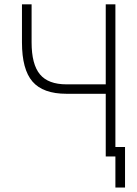

<svg xmlns="http://www.w3.org/2000/svg" viewBox="-20 -713 626 875"><path d="M283.2 -285.6Q176.3 -285.6 128.2 -341.1Q80.1 -396.5 80.1 -520V-693.4H124V-520Q124 -419.9 161.9 -374.3Q199.7 -328.6 283.2 -328.6H461.9V-693.4H505.9V-43H549.8V141.6H505.9V0H461.9V-285.6Z"/></svg>

Font: Caskaydia Cove ExtraLight
Style: Regular
Weight: 200
Monospace: yes
Designer: Aaron Bell
Foundry: Saja Typeworks
Version: Version 4.300; ttfautohint (v1.8.3)